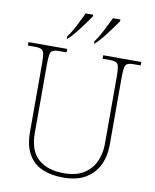

<svg xmlns="http://www.w3.org/2000/svg" viewBox="-100 -1006 878 1091"><g transform="rotate(10 339.5 -460.5)"><path d="M340 10Q271 10 219.5 -12Q168 -34 139 -83.5Q110 -133 110 -214V-606Q110 -645 106.5 -663.5Q103 -682 91 -688Q79 -694 54 -694H13V-714H236V-694H194Q169 -694 157 -688Q145 -682 141.5 -663.5Q138 -645 138 -606V-210Q138 -110 191.5 -62.5Q245 -15 338 -15Q409 -15 453.5 -42.5Q498 -70 519.5 -116.5Q541 -163 541 -219V-606Q541 -645 537.5 -663.5Q534 -682 522 -688Q510 -694 485 -694H444V-714H664V-694H625Q600 -694 588 -688Q576 -682 572.5 -663.5Q569 -645 569 -606V-218Q569 -153 544 -101.5Q519 -50 468.5 -20Q418 10 340 10ZM381 -784Q403 -813 424.5 -855Q446 -897 462 -931H505V-921Q493 -904 472.5 -875.5Q452 -847 429 -818.5Q406 -790 385 -771H381ZM224 -784Q246 -813 267.5 -855Q289 -897 305 -931H348V-921Q336 -904 315.5 -875.5Q295 -847 272 -818.5Q249 -790 228 -771H224Z"/></g></svg>

Font: Noto Serif Kannada Thin
Style: Regular
Weight: 250
Version: Version 2.003